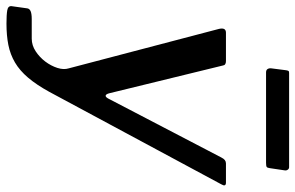

<svg xmlns="http://www.w3.org/2000/svg" viewBox="-198 -586 935 608"><g transform="rotate(90 270.0 -282.5)"><path d="M41 165Q13 165 -1 162.5Q-15 160 -14 149L-7 99Q-6 92 2 88.5Q10 85 27 85H89Q110 85 129 72.5Q148 60 161.5 42Q175 24 181.5 4Q188 -16 183 -32L58 -508Q53 -530 70 -530H160Q173 -530 174 -520L262 -160Q265 -149 270 -149Q275 -149 281 -162L465 -515Q469 -523 473.5 -526.5Q478 -530 484 -530H545Q559 -530 550 -515L257 30Q235 70 212.5 96.5Q190 123 164.5 138Q139 153 109 159Q79 165 41 165ZM506 -716 499 -669Q498 -661 495 -659Q492 -657 482 -657H196Q188 -657 185 -662Q182 -667 183 -674L189 -721Q190 -727 191.5 -728.5Q193 -730 198 -730H496Q501 -730 504 -725.5Q507 -721 506 -716Z"/></g></svg>

Font: Libre Franklin Medium
Style: Italic
Weight: 500
Italic angle: -8°
Designer: Pablo Impallari, Rodrigo Fuenzalida, Nhung Nguyen
Foundry: Impallari Type
Version: Version 3.000